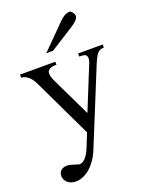

<svg xmlns="http://www.w3.org/2000/svg" viewBox="-164 -765 828 1066"><g transform="rotate(-20 250.0 -232.0)"><path d="M494.6 -429.2Q483.9 -428.7 475.6 -426.3Q467.3 -423.8 459.7 -416.7Q452.1 -409.7 444.8 -396.7Q437.5 -383.8 428.2 -361.8L246.1 84.5Q233.4 116.2 216.1 140.9Q198.7 165.5 179 182.4Q159.2 199.2 137.7 208Q116.2 216.8 95.2 216.8Q80.6 216.8 68.4 212.4Q56.2 208 47.4 200.4Q38.6 192.9 33.7 182.6Q28.8 172.4 28.8 160.6Q28.8 141.1 41.5 128.9Q54.2 116.7 79.1 116.7Q86.9 116.7 97.4 119.4Q107.9 122.1 118.2 125.2Q128.4 128.4 136.2 131.1Q144 133.8 147 133.8Q154.8 133.8 163.1 130.1Q171.4 126.5 179.9 117.9Q188.5 109.4 197.3 95.2Q206.1 81.1 214.8 59.6L246.1 -18.6L85.4 -355.5Q81.1 -364.3 75 -376.2Q68.8 -388.2 59.6 -399.4Q50.3 -410.6 37.1 -419.2Q23.9 -427.7 5.9 -429.2V-447.3H214.8V-429.2H204.1Q186 -429.2 172.9 -420.9Q159.7 -412.6 159.7 -396.5Q159.7 -386.2 163.8 -373.5Q168 -360.8 176.3 -343.8L284.7 -118.7L384.8 -365.7Q392.1 -379.4 394.3 -394.8Q396.5 -410.2 390.6 -418.5Q389.2 -420.4 387.2 -422.4Q385.3 -424.3 380.9 -425.8Q376.5 -427.2 368.9 -428.2Q361.3 -429.2 349.1 -429.2V-447.3H494.6ZM408.7 -649.4Q408.7 -635.3 396.2 -623Q383.8 -610.8 368.2 -600.6L223.6 -508.8H183.6L322.3 -648.4Q335 -661.6 350.8 -671.4Q366.7 -681.2 382.8 -681.2Q386.7 -681.2 391.1 -678.2Q395.5 -675.3 399.4 -670.4Q403.3 -665.5 406 -659.9Q408.7 -654.3 408.7 -649.4Z"/></g></svg>

Font: Doulos SIL Eur
Style: Regular
Weight: 400
Designer: Walt Agee, Victor Gaultney, Peter Martin, Debbi Hosken, Becca Hirsbrunner
Foundry: SIL International
Version: Version 5.000